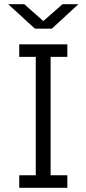

<svg xmlns="http://www.w3.org/2000/svg" viewBox="-20 -898 413 918"><path d="M72 0V-60H151V-626H72V-686H302V-626H222V-60H302V0ZM147 -761 19 -878H96L201 -785H173L279 -878H355L228 -761Z"/></svg>

Font: Chivo ExtraLight
Style: Regular
Weight: 250
Designer: Hector Gatti
Foundry: Omnibus-Type
Version: Version 2.002